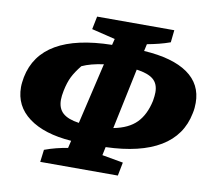

<svg xmlns="http://www.w3.org/2000/svg" viewBox="-77 -758 952 860"><g transform="rotate(10 399.5 -328.5)"><path d="M159 14 166 -42Q193 -52 219 -58.5Q245 -65 271 -69L279 -103Q155 -112 85.5 -163.5Q16 -215 16 -301Q16 -312 17.5 -323.5Q19 -335 21 -347Q62 -552 385 -558L392 -586L285 -612L297 -671H648L642 -615Q617 -606 591 -599.5Q565 -593 538 -588L531 -556Q662 -548 730.5 -500Q799 -452 799 -367Q799 -356 798 -344Q797 -332 794 -319Q774 -216 683.5 -161.5Q593 -107 436 -102L428 -64L524 -47L512 14ZM613 -382Q613 -421 589 -441Q565 -461 513 -468L455 -192Q523 -205 559 -241.5Q595 -278 609 -343Q613 -367 613 -382ZM202 -276Q202 -237 225.5 -216Q249 -195 299 -188L364 -466Q305 -458 266 -440Q241 -409 228 -383Q215 -357 207 -318Q202 -293 202 -276Z"/></g></svg>

Font: Piazzolla ExtraBold
Style: Italic
Weight: 800
Italic angle: -11.3°
Designer: Juan Pablo del Peral
Foundry: Huerta Tipografica
Version: Version 1.330